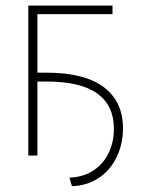

<svg xmlns="http://www.w3.org/2000/svg" viewBox="-20 -550 512 679"><path d="M377.9 -500H112.3V-293H143.6Q279.3 -293 347.2 -241.7Q415 -190.4 415 -95.7Q414.6 -39.1 391.8 7.1Q369.1 53.2 328.1 80.1Q287.1 106.9 234.4 108.4L225.6 78.1Q272.9 76.7 308.6 54Q344.2 31.2 363.5 -7.6Q382.8 -46.4 382.8 -94.7Q382.8 -176.8 324.2 -219.2Q265.6 -261.7 143.6 -261.7H112.3V0H80.1V-530.3H377.9Z"/></svg>

Font: Pretendard Thin
Style: Regular
Weight: 100
Designer: Base glyphs from Inter by Rasmus Andersson; Hangeul glyphs from Noto Sans CJK(Source Han Sans) by Jang Soo-young and Kan
Foundry: Kil Hyung-jin
Version: Version 1.309